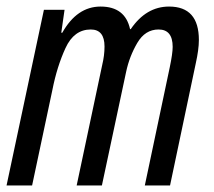

<svg xmlns="http://www.w3.org/2000/svg" viewBox="-21 -566 654 586"><path d="M-1 0H77L139 -292Q153 -363 179 -419.5Q205 -476 256 -476Q298 -476 298 -424Q298 -397 291 -368L213 0H290L364 -347Q374 -394 398 -435Q422 -476 463 -476Q506 -476 506 -423Q506 -403 497 -360L421 0H498L577 -375Q581 -393 583.5 -411Q586 -429 586 -444Q586 -546 495 -546Q425 -546 378 -477H376Q361 -546 286 -546Q214 -546 169 -466H166L176 -536H113Z"/></svg>

Font: Noto Sans UI Condensed
Style: Italic
Weight: 400
Width: 3
Italic angle: -12°
Designer: Monotype Design Team
Foundry: Monotype Imaging Inc.
Version: Version 1.901